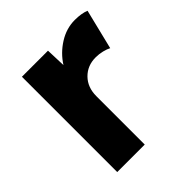

<svg xmlns="http://www.w3.org/2000/svg" viewBox="-154 -648 755 755"><g transform="rotate(-45 223.5 -270.5)"><path d="M71 0V-530H216L219 -447Q245 -488 287 -514.5Q329 -541 376 -541Q394 -541 409.5 -538.5Q425 -536 437 -531L396 -364Q385 -370 367 -374.5Q349 -379 330 -379Q284 -379 254 -348.5Q224 -318 224 -269V0Z"/></g></svg>

Font: Readex Pro bold
Style: Bold
Weight: 700
Designer: Bonnie Shaver-Troup, Thomas Jockin
Foundry: Lexend
Version: Version 1.200; ttfautohint (v1.8.3)